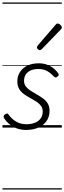

<svg xmlns="http://www.w3.org/2000/svg" viewBox="-20 -1030 519 1550"><path d="M192 19Q145 19 109.5 4Q74 -11 49.5 -33Q25 -55 13 -76Q8 -84 9.5 -92Q11 -100 20 -106Q30 -113 37 -113.5Q44 -114 50 -104Q74 -70 110 -48.5Q146 -27 194 -27Q231 -27 260.5 -38.5Q290 -50 307.5 -73Q325 -96 325 -130Q325 -157 310 -176.5Q295 -196 271.5 -211Q248 -226 222 -240Q196 -254 172.5 -271Q149 -288 134.5 -312.5Q120 -337 120 -372Q120 -416 141.5 -449Q163 -482 202 -500.5Q241 -519 292 -519Q333 -519 364.5 -506Q396 -493 417.5 -474Q439 -455 450 -438Q455 -430 454 -424Q453 -418 442 -410Q435 -404 428 -405Q421 -406 414 -413Q387 -442 359 -457.5Q331 -473 288 -473Q237 -473 205.5 -448Q174 -423 174 -378Q174 -351 188.5 -332Q203 -313 226.5 -298Q250 -283 276.5 -268Q303 -253 326.5 -236Q350 -219 365 -195Q380 -171 380 -136Q380 -86 354.5 -51Q329 -16 286.5 1.5Q244 19 192 19ZM301 -625Q295 -625 286.5 -632Q278 -639 278 -646Q278 -650 279.5 -654Q281 -658 285 -663L426 -827Q431 -834 435.5 -837Q440 -840 445 -840Q452 -840 460 -835Q468 -830 473.5 -822.5Q479 -815 479 -808Q479 -803 477 -799.5Q475 -796 471 -792L318 -634Q309 -625 301 -625ZM0 490H479V500H0ZM0 -20H479V0H0ZM0 -505H479V-500H0ZM0 -1010H479V-1000H0Z"/></svg>

Font: Playwrite AU NSW Guides
Style: Regular
Weight: 400
Designer: Veronika Burian, José Scaglione
Foundry: TypeTogether
Version: Version 1.003